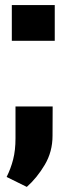

<svg xmlns="http://www.w3.org/2000/svg" viewBox="-20 -548 270 762"><path d="M26.9 -386.2V-527.8H197.3V-386.2ZM86.4 193.8 6.3 154.3Q22.9 121.1 32.2 84.7Q41.5 48.3 41.5 1V-125.5H189L188.5 -9.3Q188.5 54.2 157.7 106Q127 157.7 86.4 193.8Z"/></svg>

Font: Roboto Slab LO Black
Style: Regular
Weight: 900
Designer: Google
Version: Version 2.000